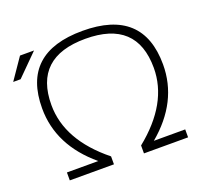

<svg xmlns="http://www.w3.org/2000/svg" viewBox="-146 -853 1066 998"><g transform="rotate(-20 387.0 -354.0)"><path d="M55.7 -698.2H133.3L16.6 -581.5H-24.4ZM77.1 0V-43.9H250.5Q69.8 -195.3 69.8 -400.4Q69.8 -708 404.3 -708Q738.8 -708 738.8 -400.4Q738.8 -195.3 558.1 -43.9H731.4V0H487.3V-43.9Q687.5 -205.1 687.5 -400.4Q687.5 -664.1 404.3 -664.1Q121.1 -664.1 121.1 -400.4Q121.1 -205.1 321.3 -43.9V0Z"/></g></svg>

Font: Sansation Light
Style: Light
Weight: 300
Designer: Bernd Montag
Version: Version 1.301